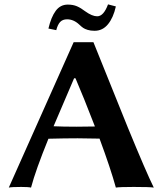

<svg xmlns="http://www.w3.org/2000/svg" viewBox="-20 -850 741 873"><path d="M421.9 -775.9C406.6 -775.9 388.3 -783.5 367.2 -798.8C354.5 -808.6 342.2 -816.1 330.3 -821.3C318.4 -826.5 304.4 -829.1 288.1 -829.1C265.6 -829.1 247.4 -819.7 233.4 -800.8C219.4 -781.9 208.3 -755 200.2 -720.2L235.8 -712.9C240.1 -729.5 245.9 -741.9 253.4 -750C260.9 -758.1 271.5 -762.2 285.2 -762.2C305 -762.2 323.6 -754.1 340.8 -737.8C348 -731 353.8 -726.1 358.4 -723.1C363 -719.9 369.7 -716.9 378.7 -714.1C387.6 -711.3 398.1 -710 410.2 -710C434.6 -710 454.9 -720 471.2 -740C487.5 -760 499.3 -786.9 506.8 -820.8L471.2 -830.1C457.8 -793.9 441.4 -775.9 421.9 -775.9ZM411.6 -274.9C373.9 -274.3 346 -273.9 328.1 -273.9C286.1 -273.9 251.3 -274.6 223.6 -275.9L316.9 -494.1H323.2C346.7 -439.8 376.1 -366.7 411.6 -274.9ZM200.2 -219.2C251 -220.5 295.2 -221.2 333 -221.2C334 -221.2 367.2 -220.7 432.6 -219.7C466.1 -129.2 490.9 -55 506.8 2.9C518.2 1 545.2 0 587.9 0C637.4 0 667.8 1 679.2 2.9C656.1 -43.9 616.9 -134.8 561.5 -269.5L404.8 -658.2H314.9L20 2.9C28.2 1 46.9 0 76.2 0C98 0 113 1 121.1 2.9C135.1 -50.1 161.5 -124.2 200.2 -219.2Z"/></svg>

Font: Linux Biolinum G
Style: Bold
Weight: 700
Designer: Philipp H. Poll
Foundry: Philipp H. Poll
Version: Version 1.1.0